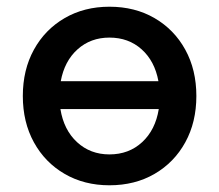

<svg xmlns="http://www.w3.org/2000/svg" viewBox="-20 -536 653 572"><path d="M306 16Q231 16 172.5 -18Q114 -52 81 -112Q48 -172 48 -250Q48 -328 81 -388Q114 -448 172.5 -482Q231 -516 306 -516Q382 -516 440.5 -482Q499 -448 532 -388Q565 -328 565 -250Q565 -172 532 -112Q499 -52 440.5 -18Q382 16 306 16ZM306 -424Q250 -424 211 -389Q172 -354 161 -294H452Q441 -354 402 -389Q363 -424 306 -424ZM306 -76Q364 -76 403.5 -112.5Q443 -149 453 -211H160Q170 -149 209.5 -112.5Q249 -76 306 -76Z"/></svg>

Font: Wix Madefor Text SemiBold
Style: Regular
Weight: 600
Designer: Dalton Maag Ltd
Foundry: Dalton Maag Ltd
Version: Version 3.100